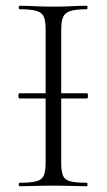

<svg xmlns="http://www.w3.org/2000/svg" viewBox="-20 -645 370 665"><path d="M48 -304Q45 -304 44 -308.5Q43 -313 44 -317.5Q45 -322 48 -322H281Q284 -322 284.5 -317.5Q285 -313 284.5 -308.5Q284 -304 281 -304ZM192 -81Q192 -52 198 -37Q204 -22 223.5 -17Q243 -12 281 -12Q283 -12 283 -6Q283 0 281 0Q257 0 228 -1Q199 -2 164 -2Q131 -2 101.5 -1Q72 0 48 0Q45 0 45 -6Q45 -12 48 -12Q86 -12 105.5 -17Q125 -22 131.5 -37Q138 -52 138 -81V-544Q138 -573 131.5 -587.5Q125 -602 105.5 -607.5Q86 -613 48 -613Q45 -613 45 -619Q45 -625 48 -625Q72 -625 101.5 -623.5Q131 -622 164 -622Q199 -622 228.5 -623.5Q258 -625 281 -625Q283 -625 283 -619Q283 -613 281 -613Q243 -613 224 -607Q205 -601 198.5 -586Q192 -571 192 -542Z"/></svg>

Font: Cormorant Light
Style: Regular
Weight: 300
Designer: Christian Thalmann (Catharsis Fonts)
Foundry: Catharsis Fonts
Version: Version 4.000